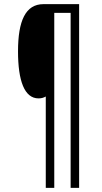

<svg xmlns="http://www.w3.org/2000/svg" viewBox="-20 -780 492 927"><path d="M362 127V-760H190C103 -760 67 -679 67 -532C67 -390 98 -305 166 -305C180 -305 190 -308 201 -314V127H242V-718H321V127Z"/></svg>

Font: Noto Sans Gujarati UI ExtraCondensed Light
Style: Regular
Weight: 300
Width: 2
Designer: Jelle Bosma - Monotype Design Team, Universal Thirst
Foundry: Monotype Imaging Inc.
Version: Version 2.106